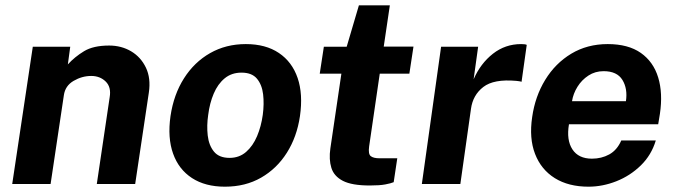

<svg xmlns="http://www.w3.org/2000/svg" viewBox="-20 -693 2546 723"><path d="M26 0 103.5 -517H244.5L235.5 -450.5Q261.5 -479 296.5 -500.2Q331.5 -521.5 391 -521.5Q437 -521.5 473.8 -499.8Q510.5 -478 529.5 -438.2Q548.5 -398.5 540.5 -344.5L489 0H344.5L393 -327Q399.5 -365 378 -386Q356.5 -407 323.5 -407Q289 -407 257.2 -388.5Q225.5 -370 220.5 -334.5L170.5 0Z M827 10Q753 10 703 -22.5Q653 -55 631.8 -114.5Q610.5 -174 622 -255.5Q634 -337 672.8 -398Q711.5 -459 771.2 -493Q831 -527 905.5 -527Q980.5 -527 1030.2 -493.5Q1080 -460 1100.8 -399.2Q1121.5 -338.5 1109.5 -255.5Q1098 -177.5 1060.2 -117.8Q1022.5 -58 963.2 -24Q904 10 827 10ZM844.5 -98.5Q881 -98.5 906.8 -121Q932.5 -143.5 948 -180.2Q963.5 -217 969.5 -260.5Q975 -301.5 970.8 -337.8Q966.5 -374 947.5 -396.8Q928.5 -419.5 889.5 -419.5Q852 -419.5 826 -398Q800 -376.5 784.8 -340.5Q769.5 -304.5 764 -260.5Q758 -220 762.2 -182.8Q766.5 -145.5 785.8 -122Q805 -98.5 844.5 -98.5Z M1372.5 5.5Q1305 5.5 1271.2 -12Q1237.5 -29.5 1227.8 -61Q1218 -92.5 1224 -134L1265.5 -415.5H1184L1199.5 -517H1285.5L1331.5 -673H1448L1425 -517.5H1537L1521.5 -415.5H1410L1370 -141.5Q1366 -113 1376.2 -105Q1386.5 -97 1408.5 -97H1476L1462.5 -7Q1452 -2.5 1430.8 1.5Q1409.5 5.5 1372.5 5.5Z M1568.5 0 1641 -517H1780.5L1763.5 -394.5Q1789.5 -454 1836 -490.5Q1882.5 -527 1942.5 -527Q1958.5 -527 1963.5 -524L1944 -385Q1940 -386.5 1934.2 -387.2Q1928.5 -388 1924 -388.5Q1839.5 -396 1800 -365.5Q1760.5 -335 1753.5 -283L1713.5 0Z M2196 10Q2121 10 2069.2 -22.2Q2017.5 -54.5 1994.8 -113.5Q1972 -172.5 1984 -252.5Q1995 -330 2033 -392.2Q2071 -454.5 2131.2 -490.8Q2191.5 -527 2268.5 -527Q2345.5 -527 2393 -493.8Q2440.5 -460.5 2458.5 -401.2Q2476.5 -342 2465 -264.5L2458.5 -225H2122.5Q2112.5 -165.5 2135.5 -130.5Q2158.5 -95.5 2209 -95.5Q2245 -95.5 2274.2 -111.5Q2303.5 -127.5 2319.5 -164H2449.5Q2433 -109 2393 -70Q2353 -31 2301 -10.5Q2249 10 2196 10ZM2134 -312H2337Q2344 -359 2323.8 -392Q2303.5 -425 2253 -425Q2221 -425 2195.8 -408.5Q2170.5 -392 2154.5 -366.2Q2138.5 -340.5 2134 -312Z"/></svg>

Font: Public Sans
Style: Bold Italic
Weight: 700
Italic angle: -8°
Designer: The Public Sans project authors (U.S. Web Design System). Libre Franklin designed by Pablo Impallari and Rodrigo Fuenzal
Version: Version 1.008; ttfautohint (v1.8.1) -l 8 -r 50 -G 200 -x 14 